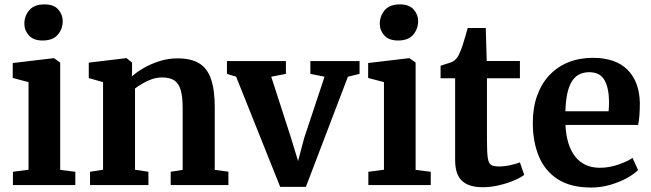

<svg xmlns="http://www.w3.org/2000/svg" viewBox="-20 -829 2918 860"><path d="M107.8 -68.7V-461.1L37 -479.9V-546.7L220 -568.4H222L249.6 -548.8V-68.1L317.4 -59.6V0H37.9V-59.6ZM170.3 -647.6Q129.8 -647.6 109.4 -670.3Q89.1 -692.9 89.1 -722.1Q89.1 -757.5 111.2 -783.4Q133.4 -809.3 178.7 -809.3H179.7Q220.6 -809.3 240.8 -786.7Q260.9 -764 260.9 -734.8Q260.9 -699.5 238.8 -673.5Q216.7 -647.6 171.3 -647.6Z M441.6 -68.7V-461.1L377.6 -479.2V-548.5L544.1 -568.4H547.1L571.5 -548.8V-510.3L570.5 -486.3Q591.8 -506.1 624.1 -524.6Q656.5 -543.2 695.2 -555.4Q733.9 -567.6 774.6 -567.6Q835.3 -567.6 871.9 -545.5Q908.6 -523.3 925.2 -474.7Q941.9 -426.2 941.9 -347.1V-68.1L1003.1 -60V0H744.6V-59.6L798.2 -68.1V-344.1Q798.2 -393.8 789.9 -424.1Q781.5 -454.4 761.4 -468.3Q741.3 -482.1 706.2 -482.1Q682.8 -482.1 660.2 -474.3Q637.6 -466.5 618.2 -454.9Q598.8 -443.4 584.8 -432.5V-68.7L644.8 -59.6V0H383.3V-59.6Z M996.5 -498.1V-555.4H1260.6V-498.1L1194.9 -485.4L1283.1 -212.7L1315.1 -107.6L1342.3 -210.2L1433.7 -485.4L1370.2 -498.1V-555.4H1590.5V-498.1L1538.4 -485.4L1350.1 8H1235L1037.7 -485.4Z M1699.8 -68.7V-461.1L1629 -479.9V-546.7L1812 -568.4H1814L1841.6 -548.8V-68.1L1909.4 -59.6V0H1629.9V-59.6ZM1762.3 -647.6Q1721.8 -647.6 1701.4 -670.3Q1681.1 -692.9 1681.1 -722.1Q1681.1 -757.5 1703.2 -783.4Q1725.4 -809.3 1770.7 -809.3H1771.7Q1812.6 -809.3 1832.8 -786.7Q1852.9 -764 1852.9 -734.8Q1852.9 -699.5 1830.8 -673.5Q1808.7 -647.6 1763.3 -647.6Z M2141.5 9.6Q2080.1 9.6 2049.3 -19.1Q2018.6 -47.7 2018.6 -111.9V-478.4H1953.4V-534.6Q1965 -538.8 1977.1 -542.3Q1989.3 -545.8 1999.6 -549.5Q2010 -553.2 2016.1 -558.6Q2022.7 -564.6 2027.4 -570.8Q2032 -577 2036 -585.1Q2040 -593.2 2044.1 -604.2Q2049.3 -616.9 2054.8 -634.6Q2060.3 -652.3 2065.7 -670.7Q2071.1 -689.1 2074.9 -703.5H2155.8L2160.1 -555.7H2308.8V-478.4H2161.2V-197.7Q2161.2 -144.7 2165.1 -120.4Q2169 -96.2 2180.6 -89.8Q2192.3 -83.4 2215.1 -83.4Q2240 -83.4 2266.5 -89.4Q2293 -95.3 2308.8 -101.5L2328 -45.8Q2310.9 -32.6 2280.8 -20Q2250.6 -7.3 2214.1 1.1Q2177.7 9.6 2141.5 9.6Z M2627.4 11Q2536.5 11 2478.7 -26Q2421 -63 2393.8 -128.4Q2366.5 -193.8 2366.5 -278.6Q2366.5 -346.7 2385.9 -400.6Q2405.4 -454.6 2440.9 -492.4Q2476.5 -530.2 2526 -550.1Q2575.5 -570 2635.5 -570Q2736.7 -570 2790.1 -517.1Q2843.6 -464.3 2846 -368.4Q2846 -335.9 2844.1 -311.9Q2842.2 -287.8 2838.2 -269.5H2512.9Q2514.7 -224.8 2525.5 -189.3Q2536.3 -153.7 2555.6 -128.7Q2574.9 -103.7 2602.8 -90.6Q2630.6 -77.5 2667.2 -77.5Q2708 -77.5 2749.3 -91.7Q2790.6 -105.9 2813.2 -121.6L2837.9 -67.6Q2821.8 -50.3 2789.3 -32.1Q2756.7 -13.9 2714.6 -1.5Q2672.4 11 2627.4 11ZM2512.5 -330.6H2706Q2706.7 -337.6 2707.1 -345.3Q2707.5 -352.9 2707.7 -360Q2708 -367.1 2708 -372.8Q2707.8 -432.5 2688.1 -469.1Q2668.4 -505.6 2619.1 -505.6Q2597.1 -505.6 2578.4 -497.6Q2559.7 -489.6 2545.4 -470.3Q2531.1 -451 2522.6 -417Q2514.2 -383 2512.5 -330.6Z"/></svg>

Font: Merriweather 7pt Light
Style: Regular
Weight: 300
Designer: Eben Sorkin
Foundry: Eben Sorkin
Version: Version 2.200;gftools[0.9.31]